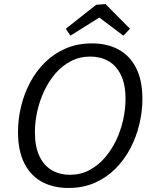

<svg xmlns="http://www.w3.org/2000/svg" viewBox="-20 -922 767 951"><path d="M318.6 9Q243.9 9 187.9 -21.2Q131.9 -51.3 100.6 -113.2Q69.2 -175 69.2 -268.4Q69.2 -331.7 84.4 -394.8Q99.6 -458 129.5 -514.2Q159.5 -570.4 203.9 -613.9Q248.2 -657.4 306.2 -682.2Q364.3 -707.1 435.3 -707.1Q510.7 -707.1 567 -676.7Q623.4 -646.4 654.4 -585Q685.4 -523.7 685.4 -431.3Q685.4 -369.4 670.2 -306.5Q655.1 -243.7 625.6 -187.2Q596.1 -130.7 551.7 -86.3Q507.4 -42 449.4 -16.5Q391.4 9 318.6 9ZM326 -56.2Q378.6 -56.2 421.9 -78.9Q465.2 -101.6 498.7 -140.1Q532.1 -178.6 555.3 -227.2Q578.4 -275.8 590 -328.6Q601.7 -381.4 601.7 -431.4Q601.7 -505 578.7 -551.2Q555.8 -597.5 516.6 -619.7Q477.5 -641.8 427.6 -641.8Q375 -641.8 331.5 -619.3Q288.1 -596.8 254.9 -558.5Q221.8 -520.1 199 -471.7Q176.2 -423.2 164.6 -370.6Q152.9 -317.9 152.9 -268Q152.9 -194.8 175.6 -147.8Q198.2 -100.9 237.6 -78.5Q277.1 -56.2 326 -56.2ZM328.9 -745.4 305.8 -779.5 456.2 -898.2 502.7 -901.9 623.8 -779.5 591 -745.4 448.5 -852.8 499.1 -852.1Z"/></svg>

Font: Bitter Thin
Style: Italic
Weight: 100
Italic angle: -9°
Designer: Sol Matas, and Bitter project Authors
Foundry: Sol Matas
Version: Version 2.002